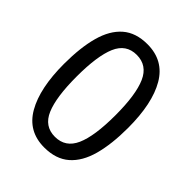

<svg xmlns="http://www.w3.org/2000/svg" viewBox="-207 -840 966 966"><g transform="rotate(45 275.5 -357.5)"><path d="M275 10Q160 10 104 -87.5Q48 -185 48 -358Q48 -474 70.5 -556Q93 -638 143 -681.5Q193 -725 275 -725Q391 -725 447.5 -628.5Q504 -532 504 -358Q504 -243 481.5 -160.5Q459 -78 408.5 -34Q358 10 275 10ZM275 -66Q350 -66 382 -138Q414 -210 414 -358Q414 -504 382 -576.5Q350 -649 275 -649Q200 -649 169 -576.5Q138 -504 138 -358Q138 -212 169 -139Q200 -66 275 -66Z"/></g></svg>

Font: ubangla25
Style: Book
Weight: 400
Designer: Jelle Bosma - Monotype Design Team
Foundry: Monotype Imaging Inc.
Version: Version 2.003